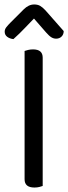

<svg xmlns="http://www.w3.org/2000/svg" viewBox="-20 -834 305 859"><path d="M171 -2Q166 0 156 2.5Q146 5 134 5Q90 5 90 -32V-606Q95 -608 105.5 -610.5Q116 -613 128 -613Q171 -613 171 -576ZM132 -751Q115 -734 92 -709.5Q69 -685 40 -659Q23 -661 12 -669.5Q1 -678 1 -692Q1 -703 8.5 -712.5Q16 -722 27 -733L86 -792Q108 -814 133 -814Q149 -814 160 -807.5Q171 -801 183 -788L265 -695Q265 -680 255.5 -670.5Q246 -661 231 -661Q220 -661 210 -667Q200 -673 186 -689Z"/></svg>

Font: Baloo 2
Style: Regular
Weight: 400
Designer: Sarang Kulkarni and Ek Type
Foundry: Ek Type
Version: Version 1.640;hotconv 1.0.111;makeotfexe 2.5.65597; ttfautoh